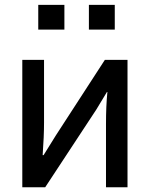

<svg xmlns="http://www.w3.org/2000/svg" viewBox="-20 -791 633 811"><path d="M141.6 -666V-770.5H252V-666ZM355.5 -666V-770.5H464.8V-666ZM74.2 0V-538.1H166V-273.4Q166 -215.8 160.2 -135.7H164.1L215.8 -218.8L422.9 -538.1H518.6V0H427.7V-266.6Q427.7 -343.8 433.6 -402.3H431.6L386.7 -328.1L170.9 0Z"/></svg>

Font: Gothic A1 Medium
Style: Regular
Weight: 500
Designer: HanYang I&C Co.,Ltd.
Foundry: HanYang I&C Co.,Ltd.
Version: Version 2.50